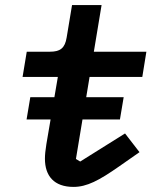

<svg xmlns="http://www.w3.org/2000/svg" viewBox="-20 -718 640 750"><path d="M267 12.1C319.2 12.1 366.5 -12.8 445.7 -68.2L524.9 -123.6L468.4 -196.7L293.3 -87L276.6 -96.9L302.2 -251.4H448.5L463.1 -338.4H316.8L329.9 -417.6H535.9L551.8 -516H346.6L376.8 -698.2H261.4L240.4 -571.7C233.7 -529.8 215.2 -516 175.1 -516H84.5L68.2 -417.6H206L192.5 -338.4H98.4L83.8 -251.4H177.6L161.2 -155.2C157.3 -131.4 155.5 -112.9 155.5 -98C155.5 -30.5 191.4 12.1 267 12.1Z"/></svg>

Font: Margiela Mono Italic SmBold It
Style: Regular
Weight: 600
Designer: Mike Abbink, Paul van der Laan, Pieter van Rosmalen
Foundry: Bold Monday
Version: Version 2.003 2021